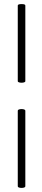

<svg xmlns="http://www.w3.org/2000/svg" viewBox="-20 -758 208 940"><path d="M67 -731Q67 -738 86 -738Q104 -738 104 -731V-360Q104 -357 98.5 -355Q93 -353 86 -353Q78 -353 72.5 -355Q67 -357 67 -360ZM67 -216Q67 -220 72.5 -222Q78 -224 86 -224Q93 -224 98.5 -222Q104 -220 104 -216V154Q104 158 98.5 160Q93 162 86 162Q78 162 72.5 160Q67 158 67 154Z"/></svg>

Font: Cormorant Garamond Light
Style: Regular
Weight: 300
Designer: Christian Thalmann (Catharsis Fonts)
Version: Version 3.000